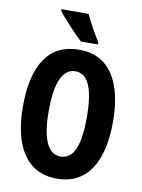

<svg xmlns="http://www.w3.org/2000/svg" viewBox="-100 -1000 799 1078"><g transform="rotate(10 299.0 -461.0)"><path d="M316 -932H161V-923C187 -887 265 -804 300 -772H397V-785C376 -816 334 -891 316 -932ZM556 -358C556 -587 472 -725 300 -725C131 -725 43 -599 43 -359C43 -131 127 10 300 10C472 10 556 -129 556 -358ZM190 -358C190 -519 227 -602 300 -602C371 -602 407 -523 407 -358C407 -193 372 -116 299 -116C227 -116 190 -197 190 -358Z"/></g></svg>

Font: Noto Sans Oriya ExtCond Bold
Style: Bold
Weight: 700
Width: 2
Designer: Amélie Bonet and Sol Matas
Foundry: Google LLC
Version: Version 2.006